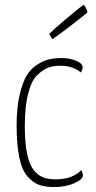

<svg xmlns="http://www.w3.org/2000/svg" viewBox="-20 -744 386 774"><path d="M191 -586 178 -607Q206 -634 240.5 -663Q275 -692 295 -708Q315 -724 316 -724Q323 -724 333 -695Q332 -693 312 -677Q292 -661 257.5 -634.5Q223 -608 191 -586ZM313 -474Q313 -462 306 -452Q273 -479 223 -479Q195 -479 173.5 -471Q152 -463 129 -440Q106 -417 93 -365Q80 -313 80 -235Q80 -169 89 -125Q98 -81 115.5 -59Q133 -37 154 -29Q175 -21 205 -21Q271 -21 308 -58Q314 -47 314 -36Q314 -21 279.5 -5.5Q245 10 198 10Q163 10 138.5 1.5Q114 -7 91.5 -32Q69 -57 58 -108.5Q47 -160 47 -239Q47 -308 58.5 -359Q70 -410 87 -438.5Q104 -467 130 -483.5Q156 -500 178.5 -505Q201 -510 229 -510Q261 -510 287 -499Q313 -488 313 -474Z"/></svg>

Font: Yanone Kaffeesatz Thin
Style: Regular
Weight: 250
Designer: Yanone (Cyrillic: Daniel Pouzeot)
Foundry: Yanone
Version: Version 1.003;PS 001.003;hotconv 1.0.88;makeotf.lib2.5.64775